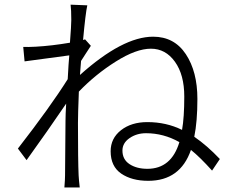

<svg xmlns="http://www.w3.org/2000/svg" viewBox="-20 -790 1017 843"><path d="M911.1 -41Q857.4 -100.6 818.4 -131.8Q771.5 3.9 630.9 3.9Q558.6 3.9 512.2 -27.8Q465.8 -59.6 465.8 -126Q465.8 -182.6 511.2 -218.3Q556.6 -253.9 627 -253.9Q710 -253.9 779.3 -219.7Q789.1 -274.4 789.1 -366.2Q789.1 -461.9 748 -519Q707 -576.2 642.6 -576.2Q578.1 -576.2 488.8 -520Q399.4 -463.9 326.2 -387.7Q322.3 -288.1 322.3 -250Q322.3 -85 325.2 -20.5Q326.2 0 330.1 33.2H262.7Q265.6 -2 265.6 -19.5L267.6 -258.8Q267.6 -287.1 270.5 -335Q189.5 -215.8 96.7 -86.9L58.6 -137.7Q201.2 -321.3 277.3 -442.4Q281.2 -516.6 284.2 -546.9L87.9 -520.5L82 -584Q100.6 -583 137.7 -585Q207 -588.9 287.1 -602.5Q293 -678.7 293 -702.1Q293 -747.1 290 -769.5L363.3 -766.6Q355.5 -732.4 344.7 -614.3L353.5 -617.2L378.9 -588.9Q371.1 -578.1 355 -552.2Q338.9 -526.4 335.9 -522.5Q335 -512.7 333.5 -492.2Q332 -471.7 331.1 -460.9Q518.6 -628.9 652.3 -628.9Q745.1 -628.9 795.9 -552.2Q846.7 -475.6 846.7 -355.5Q846.7 -256.8 833 -189.5Q888.7 -151.4 945.3 -91.8ZM517.6 -128.9Q517.6 -89.8 548.8 -69.3Q580.1 -48.8 627 -48.8Q732.4 -48.8 767.6 -166Q698.2 -205.1 621.1 -205.1Q580.1 -205.1 548.8 -183.6Q517.6 -162.1 517.6 -128.9Z"/></svg>

Font: Min Sans Light
Style: Regular
Weight: 300
Designer: Jinseong-Kim, NotoSansCJK, Nunito
Foundry: Jinseong-Kim
Version: Version 1.400;Glyphs 3.1.2 (3151)